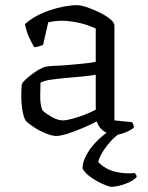

<svg xmlns="http://www.w3.org/2000/svg" viewBox="-20 -520 570 740"><path d="M197 4Q180 4 155 -6.5Q130 -17 109 -31Q88 -45 80 -54Q72 -64 67 -91.5Q62 -119 62 -152Q62 -164 62.5 -174.5Q63 -185 64 -195Q65 -200 75 -210Q85 -220 100 -231.5Q115 -243 130.5 -252Q146 -261 157 -263Q167 -265 184.5 -266Q202 -267 224 -268Q238 -269 254 -270.5Q270 -272 287 -273.5Q304 -275 320 -277Q336 -279 349 -282V-410Q317 -425 282 -432.5Q247 -440 218 -440Q205 -440 192 -438.5Q179 -437 166 -434L146 -347Q142 -346 133.5 -342.5Q125 -339 112 -338Q104 -351 93 -374.5Q82 -398 76 -427Q96 -445 121 -458.5Q146 -472 173.5 -481Q201 -490 227.5 -495Q254 -500 277 -500Q292 -500 315.5 -492Q339 -484 363.5 -472Q388 -460 404.5 -446.5Q421 -433 421 -422V-56L489 -49Q491 -47 493.5 -41Q496 -35 496 -29Q490 -22 476.5 -15.5Q463 -9 449 -4.5Q435 0 425 0Q412 0 396 -6Q380 -12 369 -24Q358 -36 353 -52Q326 -38 295 -25Q264 -12 238 -4Q212 4 197 4ZM222 -56Q236 -56 260 -62.5Q284 -69 309 -79Q334 -89 349 -97V-232Q321 -227 296 -225Q271 -223 239 -220Q207 -217 177.5 -213Q148 -209 136 -201Q135 -176 135 -145.5Q135 -115 144 -94Q157 -82 180 -69Q203 -56 222 -56ZM408 200Q404 200 389 194.5Q374 189 355.5 179Q337 169 321 156Q305 143 298 129Q298 107 311.5 80.5Q325 54 348.5 29Q372 4 399 -14H453Q425 3 403.5 28Q382 53 370.5 74.5Q359 96 359 105Q387 133 424.5 142Q462 151 499 147Q501 149 504 153Q507 157 507 162Q493 178 462 189Q431 200 408 200Z"/></svg>

Font: Texturina Medium 12pt ExtraLight
Style: Regular
Weight: 250
Version: Version 1.002